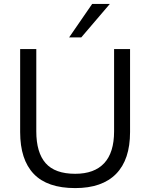

<svg xmlns="http://www.w3.org/2000/svg" viewBox="-20 -957 770 986"><path d="M366.2 8.9Q222.6 8.9 153.1 -64.2Q83.5 -137.3 83.5 -278.9V-705H166.4V-282.6Q166.4 -173.7 214.3 -119.1Q262.3 -64.5 366.2 -64.5Q464.5 -64.5 515.2 -119.1Q565.9 -173.7 565.9 -282.6V-705H647.9V-278.9Q647.9 -137.3 576.3 -64.2Q504.7 8.9 366.2 8.9ZM335 -765 453.4 -936.9H544.2L397.4 -765Z"/></svg>

Font: Mulish ExtraLight
Style: Regular
Weight: 200
Designer: Vernon Adams
Foundry: Vernon Adams
Version: Version 3.603